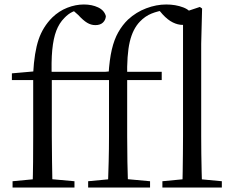

<svg xmlns="http://www.w3.org/2000/svg" viewBox="-20 -836 1042 856"><path d="M36 0V-28L152 -39H190L312 -28V0ZM125 0Q127 -57 127.5 -114.5Q128 -172 128 -229V-479H33V-509L158 -520L128 -505V-511Q133 -603 152 -659.5Q171 -716 213 -758Q243 -787 280 -801.5Q317 -816 354 -816Q390 -816 417.5 -803Q445 -790 452 -764Q451 -747 439 -735.5Q427 -724 405 -724Q386 -724 368.5 -734.5Q351 -745 329 -769L303 -792V-803H344V-795Q322 -792 303 -783Q284 -774 267 -756Q244 -733 231 -699Q218 -665 213 -613.5Q208 -562 211 -485V-229Q211 -172 212 -114.5Q213 -57 214 0ZM170 -479V-516H466V-479ZM373 0V-28L489 -39H529L649 -28V0ZM461 0Q463 -57 464.5 -114.5Q466 -172 466 -229V-479H371V-509L495 -520L464 -505Q468 -570 478.5 -615Q489 -660 507.5 -692.5Q526 -725 551 -749Q587 -782 632 -799Q677 -816 721 -816Q763 -816 797 -803Q831 -790 838 -764Q837 -748 826 -736.5Q815 -725 794 -725Q773 -725 750.5 -736Q728 -747 705 -772L687 -793V-804H720V-792Q684 -787 655.5 -775.5Q627 -764 604 -740Q572 -707 558.5 -649.5Q545 -592 547 -490V-229Q547 -172 548 -114.5Q549 -57 551 0ZM507 -479V-516H701V-479ZM704 0V-28L819 -39H852L969 -28V0ZM793 0Q794 -31 794.5 -70.5Q795 -110 795.5 -151.5Q796 -193 796 -229V-780L871 -805L881 -798L877 -641V-229Q877 -193 877.5 -151.5Q878 -110 879 -70.5Q880 -31 881 0Z"/></svg>

Font: Noto Serif JP
Style: Regular
Weight: 400
Designer: Ryoko NISHIZUKA  (kana & ideographs); Frank Grießhammer (Latin, Greek & Cyrillic); Wenlong ZHANG  (bopomofo); Sandoll Co
Foundry: Adobe
Version: Version 2.003-H1;hotconv 1.1.1;makeotfexe 2.6.0